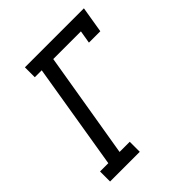

<svg xmlns="http://www.w3.org/2000/svg" viewBox="-200 -868 1001 1001"><g transform="rotate(-45 300.0 -367.5)"><path d="M37 0V-74H98L195 -662H144V-735H579L555 -590H471L483 -661H279L181 -74H256V0Z"/></g></svg>

Font: Iosevka Slab Extended
Style: Italic
Weight: 400
Width: 7
Italic angle: -9°
Monospace: yes
Designer: Belleve Invis
Foundry: Belleve Invis
Version: Version 11.1.0; ttfautohint (v1.8.3)